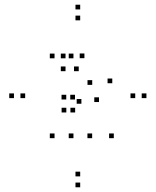

<svg xmlns="http://www.w3.org/2000/svg" viewBox="-20 -772 660 814"><path d="M325.1 -332.2V-352.2H305.1V-332.2ZM370.7 -186.2V-206.2H350.7V-186.2ZM462.5 -186.2V-206.2H442.5V-186.2ZM399.7 -339.4V-359.4H379.7V-339.4ZM291.4 -524.8V-544.8H271.4V-524.8ZM211.2 -524.8V-544.8H191.2V-524.8ZM211.2 -186.2V-206.2H191.2V-186.2ZM291.4 -186.2V-206.2H271.4V-186.2ZM261.2 -295.2V-315.2H241.2V-295.2ZM298.6 -295.2V-315.2H278.6V-295.2ZM456 -419.1V-439.1H436V-419.1ZM337.9 -525.3V-545.3H317.9V-525.3ZM257.8 -524.8V-544.8H237.8V-524.8ZM257.8 -470.2V-490.2H237.8V-470.2ZM313.8 -470.2V-490.2H293.8V-470.2ZM371 -412.2V-432.2H351V-412.2ZM297.9 -350.2V-370.2H277.9V-350.2ZM260.9 -350.2V-370.2H240.9V-350.2ZM320 -732V-752H300V-732ZM39.2 -356V-376H19.2V-356ZM320 22V2H300V22ZM600.8 -356V-376H580.8V-356ZM320 -24.2V-44.2H300V-24.2ZM86.7 -356V-376H66.7V-356ZM320 -685.8V-705.8H300V-685.8ZM553.3 -356V-376H533.3V-356Z"/></svg>

Font: Monaspace Argon Dots Var
Style: Regular
Weight: 400
Designer: Riley Cran and the Lettermatic Team
Version: Version 1.100 (Monaspace Argon Dots)